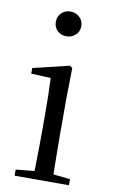

<svg xmlns="http://www.w3.org/2000/svg" viewBox="-87 -814 507 860"><g transform="rotate(10 166.0 -384.0)"><path d="M43.3 0V-27.8L153.1 -38.6H184.5L290.3 -27.8V0ZM126.3 0Q127.3 -24.4 128.2 -65.3Q129.1 -106.3 129.6 -150.7Q130.1 -195.1 130.1 -228.5V-288.8Q130.1 -339.6 129.2 -380.6Q128.3 -421.6 126.3 -458.9L37.3 -463V-488.6L201.7 -528L213.9 -519.8L211.5 -380.2V-228.5Q211.5 -195.1 212 -150.7Q212.5 -106.3 213.1 -65.3Q213.7 -24.4 214.7 0ZM162.8 -655Q138.9 -655 122.1 -670.5Q105.3 -686 105.3 -711.1Q105.3 -735.9 122.1 -751.8Q138.9 -767.7 162.8 -767.7Q186.2 -767.7 203.7 -751.8Q221.2 -735.9 221.2 -711.1Q221.2 -686 203.7 -670.5Q186.2 -655 162.8 -655Z"/></g></svg>

Font: Noto Serif HK
Style: Regular
Weight: 200
Designer: Ryoko NISHIZUKA 西塚涼子 (kana & ideographs); Frank Grießhammer (Latin, Greek & Cyrillic); Wenlong ZHANG 张文龙 (bopomofo); San
Foundry: Adobe
Version: Version 2.001;hotconv 1.1.0;makeotfexe 2.6.0